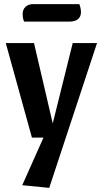

<svg xmlns="http://www.w3.org/2000/svg" viewBox="-20 -719 491 932"><path d="M191 -51H135L8 -510H145L236 -120L333 -510H451L219 193L88 180ZM373 -660Q373 -638 358.5 -626Q344 -614 315 -614H97Q90 -630 90 -651Q90 -673 104 -686Q118 -699 142 -699H365Q373 -679 373 -660Z"/></svg>

Font: Sansita Medium
Style: Regular
Weight: 500
Designer: Pablo Cosgaya
Foundry: Omnibus-Type
Version: Version 1.006